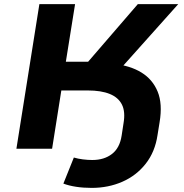

<svg xmlns="http://www.w3.org/2000/svg" viewBox="-20 -725 897 936"><path d="M427 191Q386 191 350.5 185.5Q315 180 289 170L340 43Q360 49 384 52Q408 55 430 55Q488 55 526 25.5Q564 -4 573 -64L582 -123Q592 -180 574.5 -215Q557 -250 515 -267Q473 -284 408 -284H279L234 0H60L172 -705H346L301 -424H438L388 -399L652 -705H849L546 -366L534 -414Q615 -405 669.5 -371.5Q724 -338 748.5 -278.5Q773 -219 758 -129L748 -67Q736 15 690.5 73Q645 131 576.5 161Q508 191 427 191Z"/></svg>

Font: Nunito Sans 7pt SemiExpanded ExtraBold
Style: Italic
Weight: 800
Width: 6
Italic angle: -9°
Designer: Vernon Adams
Foundry: Vernon Adams
Version: Version 3.101;gftools[0.9.27]